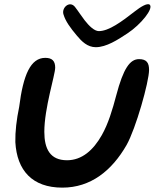

<svg xmlns="http://www.w3.org/2000/svg" viewBox="-20 -862 726 901"><path d="M429.5 -640.5C479 -640.5 533 -675.5 577.5 -705C641.5 -747 702 -822.5 682.5 -840C671.5 -849 640.5 -830.5 612.5 -808.5C550.5 -760 490.5 -716 444 -716C423 -716 398 -740 377.5 -766.5C361.5 -787 349 -807.5 331.5 -830C306.5 -860.5 267.5 -825.5 278 -794C287.5 -762.5 309 -732.5 341 -694.5C363 -668 390.5 -640.5 429.5 -640.5ZM272.5 18.5C405.5 18.5 504.5 -60.5 574 -181.5C617 -257.5 679.5 -478 679.5 -534C679.5 -567 668 -584.5 632.5 -584.5C590 -584.5 559 -541.5 525.5 -414.5C508 -348 488 -281 457.5 -227.5C418 -157.5 364.5 -110 294.5 -110C215 -110 188 -163.5 188 -243.5C188 -354.5 239 -511 239 -544.5C239 -576 224.5 -590.5 192.5 -590.5C123.5 -590.5 89 -511 70 -360.5C57.5 -300.5 51 -244 52 -195C59.5 -62 131.5 18.5 272.5 18.5Z"/></svg>

Font: Gluten
Style: Italic
Weight: 400
Italic angle: -13°
Designer: Tyler Finck
Foundry: Etcetera Type Company
Version: Version 0.920